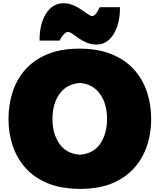

<svg xmlns="http://www.w3.org/2000/svg" viewBox="-20 -1155 989 1192"><path d="M479 17.6Q360.4 17.6 275.6 -17.6Q190.9 -52.7 137.2 -113.8Q83.5 -174.8 58.1 -252.7Q32.7 -330.6 32.7 -416Q32.7 -507.3 59.1 -586.7Q85.4 -666 139.6 -725.8Q193.8 -785.6 276.9 -819.3Q359.9 -853 472.7 -853Q586.9 -853 671.1 -819.1Q755.4 -785.2 810.1 -725.3Q864.7 -665.5 891.6 -586.4Q918.5 -507.3 918.5 -417Q918.5 -292 869.1 -193.8Q819.8 -95.7 722.2 -39.1Q624.5 17.6 479 17.6ZM476.1 -194.3Q561 -201.2 602.8 -263.4Q644.5 -325.7 644.5 -417Q644.5 -511.7 600.3 -572.5Q556.2 -633.3 476.1 -640.1Q393.1 -633.3 349.4 -572Q305.7 -510.7 305.7 -417Q305.7 -325.7 348.1 -263.4Q390.6 -201.2 476.1 -194.3ZM582 -878.4Q547.4 -878.4 519.8 -889.6Q492.2 -900.9 470.7 -916Q449.2 -931.2 432.4 -943.4Q415.5 -955.6 401.9 -957Q386.7 -954.6 372.8 -938.5Q358.9 -922.4 349.6 -902.8H225.6Q225.6 -1009.8 266.8 -1072.3Q308.1 -1134.8 373.5 -1134.8Q405.3 -1134.8 432.9 -1123.3Q460.4 -1111.8 483.2 -1096.4Q505.9 -1081.1 523.4 -1068.6Q541 -1056.2 552.7 -1054.7Q566.9 -1057.1 578.4 -1073.5Q589.8 -1089.8 599.1 -1110.4H725.1Q725.1 -1039.1 706.3 -987.1Q687.5 -935.1 655.3 -906.7Q623 -878.4 582 -878.4Z"/></svg>

Font: Pinar DS1 Black
Style: Regular
Weight: 900
Designer: Amin Abedi
Version: Version 3.000